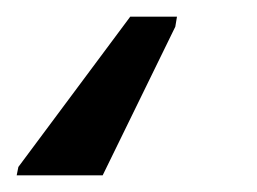

<svg xmlns="http://www.w3.org/2000/svg" viewBox="-81 -50 308 230"><path d="M-61 160H42L129 -18L131 -30H75L-59 150Z"/></svg>

Font: Noto Sans SemiCondensed
Style: Italic
Weight: 400
Width: 4
Italic angle: -12°
Designer: Monotype Design Team
Foundry: Monotype Imaging Inc.
Version: Version 2.013